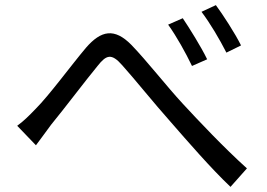

<svg xmlns="http://www.w3.org/2000/svg" viewBox="-20 -746 1040 748"><path d="M47 -256 120 -180C136 -201 159 -233 179 -260C230 -322 313 -432 360 -489C394 -532 414 -540 456 -492C502 -441 579 -345 644 -272C712 -194 802 -90 878 -18L942 -90C852 -171 753 -276 692 -342C629 -410 552 -509 492 -571C426 -638 374 -628 315 -560C256 -490 172 -375 119 -322C92 -294 72 -274 47 -256ZM692 -675 635 -650C668 -604 703 -541 728 -489L787 -515C764 -563 717 -638 692 -675ZM821 -726 765 -700C799 -655 835 -594 862 -541L919 -569C896 -616 847 -691 821 -726Z"/></svg>

Font: Noto Sans Mono CJK HK
Style: Regular
Weight: 400
Designer: Ryoko NISHIZUKA 西塚涼子 (kana, bopomofo & ideographs); Paul D. Hunt (Latin, Greek & Cyrillic); Sandoll Communications 산돌커뮤니
Foundry: Adobe
Version: Version 2.004;hotconv 1.0.118;makeotfexe 2.5.65603